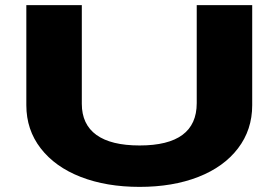

<svg xmlns="http://www.w3.org/2000/svg" viewBox="-20 -720 1090 751"><path d="M83 -308.5V-700H300V-314Q300 -233.5 357.2 -192.2Q414.5 -151 526 -151Q749.5 -151 749.5 -316.5V-700H966.5V-308.5Q966.5 -212.5 911 -139.8Q855.5 -67 755.8 -28Q656 11 526 11Q396 11 295.8 -28Q195.5 -67 139.2 -139.8Q83 -212.5 83 -308.5Z"/></svg>

Font: League Mono Extended ExtraBold
Style: Regular
Weight: 800
Width: 9
Designer: Tyler Finck
Foundry: The League of Moveable Type / Tyler Finck
Version: Version 2.210